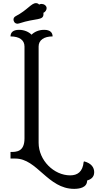

<svg xmlns="http://www.w3.org/2000/svg" viewBox="-20 -1010 620 1223"><path d="M226 -714C226 -755 261 -778 315 -778C315 -801 301 -820 261 -820C226 -820 198 -806 181 -789C164 -806 136 -820 101 -820C61 -820 47 -801 47 -778C103 -778 136 -755 136 -714V-128C136 -42 83 -42 47 -42V0H78C217 0 284 193 452 193C482 193 535 187 535 140C553 134 580 123 580 87C580 58 563 30 516 18L513 21C507 85 473 107 427 107C324 107 226 12 226 -101ZM229 -981C224 -988 215 -990 209 -990C179 -990 155 -946 80 -907C69 -901 66 -893 66 -885C66 -875 73 -859 92 -859C95 -859 99 -860 102 -861C211 -897 257 -877 257 -921C257 -923 257 -926 256 -928C268 -933 277 -946 277 -958C277 -974 260 -985 245 -985C240 -985 234 -984 229 -981Z"/></svg>

Font: Milonga
Style: Regular
Weight: 400
Designer: Pablo Impallari, Brenda Gallo, Rodrigo Fuenzalida
Foundry: Pablo Impallari, Brenda Gallo, Rodrigo Fuenzalida
Version: Version 1.000